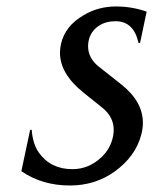

<svg xmlns="http://www.w3.org/2000/svg" viewBox="-20 -567 476 597"><path d="M197.3 9.8Q111.3 9.8 46.4 -34.7L73.7 -163.1H78.6Q82 -119.1 100.6 -92.8Q137.2 -41 205.1 -41Q256.3 -41 295.9 -78.6Q324.7 -106 332 -145.5Q333.5 -154.8 333.5 -163.6Q333.5 -203.6 298.3 -231.9L239.3 -279.3Q166.5 -337.9 166.5 -402.8Q166.5 -417 169.9 -431.6Q183.1 -486.8 239.7 -519.5Q285.2 -546.9 340.8 -546.9Q390.1 -546.9 436 -530.8L415.5 -433.6H410.6Q396 -501 339.4 -501Q309.1 -501 288.1 -487.3Q261.2 -469.7 255.4 -439Q253.9 -430.7 253.9 -423.3Q253.9 -386.2 287.1 -359.9L356.9 -304.7Q424.3 -251.5 424.3 -185.1Q424.3 -167.5 419.4 -148.9Q401.9 -80.6 335.9 -33.2Q275.4 9.8 197.3 9.8Z"/></svg>

Font: Classica
Style: Book Oblique
Weight: 400
Italic angle: -12°
Designer: Wojciech Kalinowski "wmk69" (wmk69@o2.pl)
Foundry: Wojciech Kalinowski "wmk69" (wmk69@o2.pl)
Version: Version 2.1.1; 2021-05-14